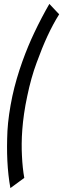

<svg xmlns="http://www.w3.org/2000/svg" viewBox="-20 -806 322 980"><path d="M232 -786C208 -745 178 -688 155 -639C115 -555 69 -436 43 -315C30 -253 21 -192 18 -138C13 -29 17 65 33 154L104 102C98 69 94 32 92 -12C88 -87 92 -190 119 -315C132 -378 148 -435 167 -486C204 -588 240 -666 282 -733Z"/></svg>

Font: League Gothic Condensed Italic
Style: Regular
Weight: 400
Width: 3
Designer: Tyler Finck
Foundry: The League of Moveable Type
Version: Version 1.001;PS 001.001;hotconv 1.0.56;makeotf.lib2.0.21325